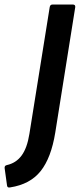

<svg xmlns="http://www.w3.org/2000/svg" viewBox="-71 -675 352 848"><path d="M-26.1 152.7Q-38.6 155.4 -39.9 144.6L-50.5 68Q-51.9 56.5 -41.1 54.2Q-0.3 45.3 24.2 12.2Q48.8 -20.8 58.8 -83.5L148.6 -643.9Q150.6 -655 161.1 -655H250.5Q262.7 -655 261.3 -643.2L173.2 -90.1Q155.1 22.3 108.5 80.7Q62 139.1 -26.1 152.7Z"/></svg>

Font: Sofia Sans Semi Condensed
Style: Italic
Weight: 400
Italic angle: -9°
Designer: Botio Nikoltchev, Ani Petrova
Foundry: lettersoup
Version: Version 4.101